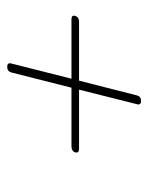

<svg xmlns="http://www.w3.org/2000/svg" viewBox="42 -616 419 544"><g transform="rotate(-90 252.0 -344.5)"><path d="M237 -155Q224.5 -155 228.5 -167.5L269.5 -330.5H102.5Q88.5 -330.5 92 -341.5Q95 -352 109.5 -352H275L318.5 -523.5Q322.5 -534.5 334.5 -534Q347 -534 343.5 -522L300.5 -352H468.5Q481.5 -352 478.5 -341.5Q475 -330.5 461 -330.5H295L253 -166Q249.5 -154.5 237 -155Z"/></g></svg>

Font: Fraunces 72pt Light
Style: Italic
Weight: 300
Italic angle: -16°
Version: Version 1.000;[b76b70a41]